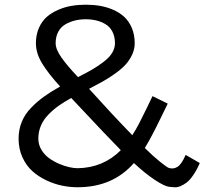

<svg xmlns="http://www.w3.org/2000/svg" viewBox="-20 -790 924 817"><path d="M59.1 -200.2Q59.1 -238.3 72.5 -271.2Q85.9 -304.2 112.3 -331.3Q138.7 -358.4 167.2 -378.9Q195.8 -399.4 235.8 -421.9Q184.6 -478 158.7 -521Q132.8 -564 132.8 -606Q132.8 -642.1 145.5 -670.9Q158.2 -699.7 178.7 -717.8Q199.2 -735.8 227.3 -748Q255.4 -760.3 284.4 -765.1Q313.5 -770 345.2 -770Q377 -770 405.5 -765.1Q434.1 -760.3 461.7 -748.3Q489.3 -736.3 509 -718Q528.8 -699.7 541 -670.9Q553.2 -642.1 553.2 -606Q553.2 -580.6 542.2 -557.1Q531.2 -533.7 514.6 -515.4Q498 -497.1 470.7 -477.5Q443.4 -458 418.7 -444.1Q394 -430.2 358.9 -412.1Q456.5 -303.7 543 -214.8Q558.1 -238.3 570.8 -262.5Q583.5 -286.6 603.3 -327.6Q623 -368.7 628.9 -380.9L693.8 -349.1Q685.5 -332.5 664.1 -288.3Q642.6 -244.1 627.2 -215.1Q611.8 -186 596.2 -160.2Q631.8 -125 661.4 -101.3Q690.9 -77.6 699.2 -75.2Q718.3 -69.3 735.6 -80.3Q752.9 -91.3 770 -130.9L830.1 -96.2Q816.9 -65.9 802.2 -44.7Q787.6 -23.4 774.4 -13.4Q761.2 -3.4 747.6 2.2Q733.9 7.8 722.2 6.8Q710.4 5.9 699.2 4.9Q678.7 2 637.9 -25.1Q597.2 -52.2 549.8 -96.2Q460 6.8 310.1 6.8Q277.8 6.8 244.4 0Q210.9 -6.8 177.2 -22.7Q143.6 -38.6 117.7 -61.8Q91.8 -85 75.4 -120.8Q59.1 -156.7 59.1 -200.2ZM283.2 -373Q252 -356 228.8 -339.4Q205.6 -322.8 185.1 -301.5Q164.6 -280.3 153.8 -254.6Q143.1 -229 143.1 -200.2Q143.1 -174.8 156 -153.1Q168.9 -131.3 188.5 -117.2Q208 -103 231.4 -93Q254.9 -83 275.1 -78.6Q295.4 -74.2 310.1 -74.2Q418.9 -75.7 494.1 -150.9Q447.3 -197.8 283.2 -373ZM469.2 -606Q469.2 -634.3 458.5 -655Q447.8 -675.8 429.4 -686.8Q411.1 -697.8 390.1 -702.9Q369.1 -708 345.2 -708Q320.8 -708 299.6 -702.9Q278.3 -697.8 258.8 -686.8Q239.3 -675.8 228 -655Q216.8 -634.3 216.8 -606Q216.8 -580.6 241 -545.9Q265.1 -511.2 312 -461.9Q348.6 -480.5 371.8 -493.9Q395 -507.3 419.9 -526.1Q444.8 -544.9 457 -564.7Q469.2 -584.5 469.2 -606Z"/></svg>

Font: Junction Regular
Style: Regular
Weight: 500
Designer: Caroline Hadilaksono
Foundry: Caroline Hadilaksono
Version: Version 1.056